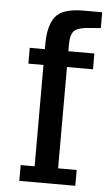

<svg xmlns="http://www.w3.org/2000/svg" viewBox="-54 -787 464 823"><g transform="rotate(5 178.5 -375.5)"><path d="M222 -601Q222 -640 235.5 -657Q249 -674 291 -678L352 -683V-751H272Q181 -751 151 -712Q121 -673 121 -594V-572H56V-504H121V-68H61V0H302V-68H222V-504H334V-572H222Z"/></g></svg>

Font: Glegoo
Style: Bold
Weight: 700
Version: Version 2.0.1; ttfautohint (v0.9) -r 48 -G 60